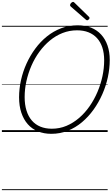

<svg xmlns="http://www.w3.org/2000/svg" viewBox="-20 -1398 1182 2033"><path d="M523 19Q445 19 381.5 -7Q318 -33 274 -83Q230 -133 206 -204.5Q182 -276 182 -367Q182 -457 202 -548Q222 -639 260.5 -724Q299 -809 353.5 -883Q408 -957 477 -1012.5Q546 -1068 628 -1099Q710 -1130 802 -1130Q882 -1130 944.5 -1105Q1007 -1080 1051 -1032Q1095 -984 1118.5 -916Q1142 -848 1142 -763Q1142 -673 1122 -580.5Q1102 -488 1063.5 -400.5Q1025 -313 970.5 -237Q916 -161 847.5 -103.5Q779 -46 697.5 -13.5Q616 19 523 19ZM529 -35Q611 -35 683.5 -65.5Q756 -96 818 -149.5Q880 -203 929 -273.5Q978 -344 1012.5 -425.5Q1047 -507 1065 -592Q1083 -677 1083 -759Q1083 -836 1063.5 -895Q1044 -954 1007 -994.5Q970 -1035 917 -1056Q864 -1077 796 -1077Q715 -1077 642.5 -1048.5Q570 -1020 508 -968.5Q446 -917 396.5 -849Q347 -781 312.5 -701.5Q278 -622 259.5 -538Q241 -454 241 -370Q241 -290 260.5 -227.5Q280 -165 317 -122Q354 -79 407.5 -57Q461 -35 529 -35ZM902 -1183Q899 -1183 896 -1185Q893 -1187 889 -1190L729 -1329Q724 -1334 723 -1337Q722 -1340 722 -1344Q722 -1351 727 -1359Q732 -1367 740 -1372.5Q748 -1378 754 -1378Q759 -1378 762 -1375.5Q765 -1373 769 -1369L922 -1220Q926 -1216 927 -1213Q928 -1210 928 -1207Q928 -1200 919 -1191.5Q910 -1183 902 -1183ZM0 605H1120V615H0ZM0 -20H1120V0H0ZM0 -505H1120V-500H0ZM0 -1125H1120V-1115H0Z"/></svg>

Font: Playwrite CU Guides
Style: Regular
Weight: 400
Designer: Veronika Burian, José Scaglione
Foundry: TypeTogether
Version: Version 1.003